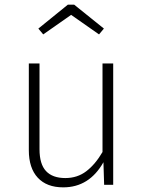

<svg xmlns="http://www.w3.org/2000/svg" viewBox="-20 -795 616 826"><path d="M467 0H428L425 -97Q364 11 252 11Q181 11 142.5 -30.5Q104 -72 104 -149V-522H150V-153Q150 -89 178 -59Q206 -29 261 -29Q313 -29 351.5 -58.5Q390 -88 421 -141V-522H467ZM145 -672 272 -775H299L427 -672L406 -647L286 -731L166 -647Z"/></svg>

Font: FiraGO ExtraLight
Style: Regular
Weight: 200
Designer: bBox Type
Foundry: bBox Type GmbH
Version: Version 1.001